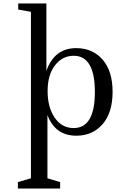

<svg xmlns="http://www.w3.org/2000/svg" viewBox="-20 -770 668 1105"><path d="M85 -750H247V-362Q293 -493 418 -493Q513 -493 570.5 -427Q628 -361 628 -241.5Q628 -122 570.5 -55.5Q513 11 419 11Q298 11 253 -108V256L326 278V315H83V278L158 256V-702L85 -715ZM404 -449Q339 -449 296.5 -394Q254 -339 254 -245.5Q254 -152 295 -92.5Q336 -33 404 -33Q526 -33 526 -241Q526 -449 404 -449Z"/></svg>

Font: Ledger
Style: Regular
Weight: 400
Designer: Denis Masharov
Foundry: Denis Masharov
Version: 1.001